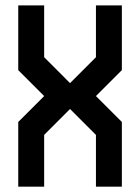

<svg xmlns="http://www.w3.org/2000/svg" viewBox="-20 -704 528 724"><path d="M48.8 -683.6H146.5V-488.3L244.1 -390.6L341.8 -488.3V-683.6H439.5V-439.5L341.8 -341.8L439.5 -244.1V0H341.8V-195.3L244.1 -293L146.5 -195.3V0H48.8V-244.1L146.5 -341.8L48.8 -439.5Z"/></svg>

Font: BabelStone Runic Short Twig
Style: Regular
Weight: 400
Designer: Andrew West
Foundry: BabelStone
Version: Version 3.003;March 14, 2022